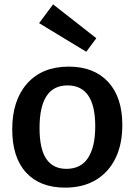

<svg xmlns="http://www.w3.org/2000/svg" viewBox="-20 -848 616 879"><path d="M295 -543Q410 -543 475 -473Q540 -403 540 -276Q540 -187 508.5 -123Q477 -59 418.5 -24Q360 11 278 11Q163 11 99.5 -58Q36 -127 36 -256Q36 -389 104.5 -466Q173 -543 295 -543ZM289 -457Q161 -457 161 -262Q161 -166 192 -120.5Q223 -75 284 -75Q350 -75 383 -125Q416 -175 416 -270Q416 -457 289 -457ZM223 -828 421 -673 375 -611 159 -742Z"/></svg>

Font: Bitter SemiBold
Style: Regular
Weight: 600
Designer: Sol Matas, and Bitter project Authors
Foundry: Sol Matas
Version: Version 2.001